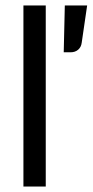

<svg xmlns="http://www.w3.org/2000/svg" viewBox="-20 -685 340 705"><path d="M148 0H66V-665H148ZM280 -528Q278 -512 267 -502.5Q256 -493 239 -493H214L218 -665H300Z"/></svg>

Font: Blinker
Style: Regular
Weight: 400
Designer: Juergen Huber
Foundry: supertype
Version: 1.017